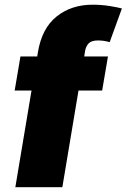

<svg xmlns="http://www.w3.org/2000/svg" viewBox="-20 -781 529 801"><path d="M430.4 -545.5 406.2 -403.4H307.5L240.1 0H44L111.5 -403.4H41.2L65.3 -545.5H135.3L137.8 -561.1Q154.1 -662.3 215.7 -711.8Q277.3 -761.4 366.5 -761.4Q404.1 -761.4 438.6 -755.7Q473 -750 488.6 -745.7L437.5 -605.1Q414.4 -612.2 389.2 -612.2Q361.9 -612.2 350.3 -600.5Q338.8 -588.8 335.2 -569.6L331.3 -545.5Z"/></svg>

Font: Inter UI Black
Style: Italic
Weight: 900
Italic angle: -9.39999°
Designer: Rasmus Andersson
Foundry: rsms
Version: 3.2;8d6f07862